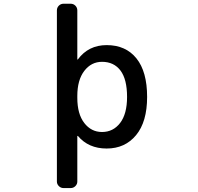

<svg xmlns="http://www.w3.org/2000/svg" viewBox="-20 -793 1040 1010"><path d="M753.9 -283.2Q753.9 -152.3 695.8 -82Q637.7 -11.7 541 -11.7Q445.3 -11.7 389.6 -78.1Q388.7 -78.1 387.7 -78.1Q386.7 -78.1 386.7 -76.2V162.1Q386.7 175.8 376.5 186Q366.2 196.3 351.6 196.3H314.5Q299.8 196.3 289.6 186Q279.3 175.8 279.3 162.1V-738.3Q279.3 -752.9 289.6 -763.2Q299.8 -773.4 314.5 -773.4H351.6Q366.2 -773.4 376.5 -763.2Q386.7 -752.9 386.7 -738.3V-480.5Q386.7 -479.5 387.7 -479.5Q388.7 -479.5 389.6 -480.5Q445.3 -555.7 541 -555.7Q641.6 -555.7 697.8 -485.8Q753.9 -416 753.9 -283.2ZM648.4 -283.2Q648.4 -376 613.8 -421.9Q579.1 -467.8 516.6 -467.8Q460 -467.8 423.3 -419.9Q386.7 -372.1 386.7 -288.1V-278.3Q386.7 -193.4 423.3 -146Q460 -98.6 516.6 -98.6Q575.2 -98.6 611.8 -146Q648.4 -193.4 648.4 -283.2Z"/></svg>

Font: Gen Jyuu Gothic L Monospace Medium
Style: Regular
Weight: 500
Designer: [Source Han Sans]
Ryoko NISHIZUKA  (kana & ideographs); Paul D. Hunt (Latin, Greek & Cyrillic); Wenlong ZHANG  (bopomofo
Version: Version 1.002.20150607